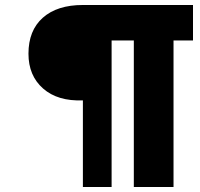

<svg xmlns="http://www.w3.org/2000/svg" viewBox="-20 -749 802 769"><path d="M94 -534Q94 -627 151.5 -678Q209 -729 312 -729H753V-587H675V0H516V-587H427V0H312V-347Q211 -343 152.5 -394.5Q94 -446 94 -534Z"/></svg>

Font: Mona Sans ExtraBold
Style: Italic
Weight: 800
Italic angle: -11.7°
Designer: Deni Anggara
Foundry: GitHub
Version: Version 2.000